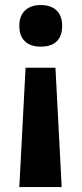

<svg xmlns="http://www.w3.org/2000/svg" viewBox="-20 -566 326 766"><path d="M57.1 -462.6Q57.1 -502.4 79.8 -524.2Q102.5 -545.9 142.8 -545.9Q183.1 -545.9 205.6 -524.4Q228 -502.9 228 -462.4Q228 -421.9 206.1 -400.9Q184.1 -379.9 142.8 -379.9Q101.6 -379.9 79.3 -401.4Q57.1 -422.9 57.1 -462.6ZM226.1 180.2H57.1L82 -295.9H201.2Z"/></svg>

Font: Open Sans Hebrew
Style: Bold
Weight: 700
Foundry: Ascender Corporation, Yanek Iontef
Version: Version 2.001;PS 002.001;hotconv 1.0.70;makeotf.lib2.5.58329